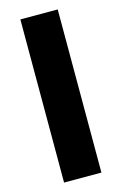

<svg xmlns="http://www.w3.org/2000/svg" viewBox="-118 -812 547 864"><g transform="rotate(-15 156.0 -380.0)"><path d="M243 0H69V-760H243Z"/></g></svg>

Font: Noto Sans Oriya ExtraBold
Style: Regular
Weight: 800
Version: Version 2.003